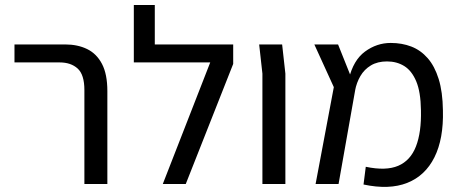

<svg xmlns="http://www.w3.org/2000/svg" viewBox="-20 -737 1842 769"><path d="M318 0V-376Q318 -438 291 -462.5Q264 -487 219 -487H38V-559H241Q291 -559 329 -540.5Q367 -522 388.5 -481Q410 -440 410 -372V0Z M632 0 822 -487H516V-559H914V-481L724 0ZM516 -487V-717H600V-487Z M1031 0V-442L1018 -559H1110L1123 -442V0Z M1436 2 1445 -69Q1526 -52 1575 -73Q1624 -94 1646 -150.5Q1668 -207 1666 -295Q1665 -369 1647 -411.5Q1629 -454 1599 -472.5Q1569 -491 1530 -491Q1492 -491 1465.5 -475Q1439 -459 1423.5 -432.5Q1408 -406 1402 -374L1377 -420Q1395 -496 1442 -530.5Q1489 -565 1545 -565Q1590 -565 1627.5 -550.5Q1665 -536 1693 -504Q1721 -472 1737 -420.5Q1753 -369 1754 -295Q1757 -181 1720 -107Q1683 -33 1611 -4.5Q1539 24 1436 2ZM1244 0 1317 -388 1239 -559H1334L1404 -384L1336 0Z"/></svg>

Font: Assistant Medium
Style: Regular
Weight: 500
Designer: Hebrew By Ben Nathan, Latin by Paul Hunt
Version: Version 3.000